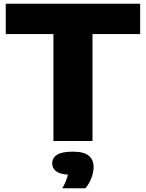

<svg xmlns="http://www.w3.org/2000/svg" viewBox="-20 -760 786 1035"><path d="M268 0V-576.5H11V-740H735.5V-576.5H478.5V0ZM316 255Q340 212 346 181.5Q299.5 178 280.5 161.8Q261.5 145.5 261.5 120.5Q261.5 90.5 287.8 74Q314 57.5 372.5 57.5Q432 57.5 458.2 79.2Q484.5 101 484.5 140Q484.5 169 472.2 200.8Q460 232.5 440 255Z"/></svg>

Font: Encode Sans Expanded Expanded ExtraBold
Style: Regular
Weight: 800
Width: 7
Designer: Multiple Designers
Foundry: Impallari Type
Version: Version 3.000; ttfautohint (v1.8.3) -l 8 -r 50 -G 200 -x 14 